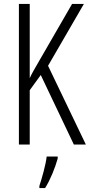

<svg xmlns="http://www.w3.org/2000/svg" viewBox="-20 -734 456 975"><path d="M416 0 224 -400 406 -714H346L186 -437C158 -389 139 -356 131 -337V-714H76V0H131V-276L187 -353L355 0ZM273 71V61H217C213 101 192 174 180 210V221H209C236 178 260 118 273 71Z"/></svg>

Font: Noto Sans Arabic UI XCn Lt
Style: Regular
Weight: 300
Width: 2
Designer: Monotype Design Team, Nadine Chahine and Nizar Qandah
Foundry: Monotype Imaging Inc.
Version: Version 2.010